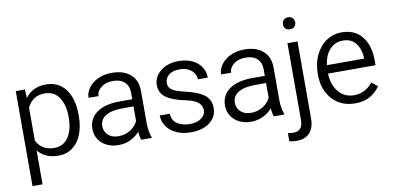

<svg xmlns="http://www.w3.org/2000/svg" viewBox="-83 -977 2968 1449"><g transform="rotate(-10 1401.5 -253.0)"><path d="M63 -526H133L137 -461Q193 -536 295 -536Q392 -536 445.5 -463.5Q499 -391 499 -268V-257Q499 -179 475 -118.5Q451 -58 405.5 -24Q360 10 297 10Q195 10 140 -58V202H63ZM274 -471Q224 -471 191 -447.5Q158 -424 140 -386V-133Q158 -96 192 -74.5Q226 -53 275 -53Q347 -53 384.5 -110.5Q422 -168 422 -257V-268Q422 -357 384.5 -414Q347 -471 274 -471Z M797 -474Q743 -474 707.5 -446.5Q672 -419 672 -380L595 -381Q595 -420 621 -456Q647 -492 693.5 -514Q740 -536 800 -536Q889 -536 941.5 -491Q994 -446 994 -362V-113Q994 -86 999 -56Q1004 -26 1012 -7V0H932Q922 -26 920 -64Q892 -31 850.5 -10.5Q809 10 758 10Q706 10 666.5 -10Q627 -30 605 -65Q583 -100 583 -143Q583 -224 646.5 -268.5Q710 -313 821 -313H918V-363Q918 -415 886.5 -444.5Q855 -474 797 -474ZM918 -146V-258H833Q750 -258 705 -230.5Q660 -203 660 -152Q660 -111 689 -83.5Q718 -56 768 -56Q820 -56 860 -81.5Q900 -107 918 -146Z M1307 -237Q1213 -256 1166 -290.5Q1119 -325 1119 -387Q1119 -427 1143 -461Q1167 -495 1210.5 -515.5Q1254 -536 1310 -536Q1370 -536 1415 -515Q1460 -494 1484 -457Q1508 -420 1508 -375H1432Q1432 -400 1417.5 -422.5Q1403 -445 1375 -459Q1347 -473 1310 -473Q1253 -473 1224.5 -448Q1196 -423 1196 -389Q1196 -367 1206.5 -351.5Q1217 -336 1244.5 -323.5Q1272 -311 1325 -299Q1424 -276 1468 -240Q1512 -204 1512 -142Q1512 -74 1457.5 -32Q1403 10 1313 10Q1248 10 1199.5 -13Q1151 -36 1126 -74.5Q1101 -113 1101 -156H1178Q1181 -102 1220.5 -77.5Q1260 -53 1313 -53Q1370 -53 1403 -77.5Q1436 -102 1436 -137Q1436 -172 1409 -196.5Q1382 -221 1307 -237Z M1813 -474Q1759 -474 1723.5 -446.5Q1688 -419 1688 -380L1611 -381Q1611 -420 1637 -456Q1663 -492 1709.5 -514Q1756 -536 1816 -536Q1905 -536 1957.5 -491Q2010 -446 2010 -362V-113Q2010 -86 2015 -56Q2020 -26 2028 -7V0H1948Q1938 -26 1936 -64Q1908 -31 1866.5 -10.5Q1825 10 1774 10Q1722 10 1682.5 -10Q1643 -30 1621 -65Q1599 -100 1599 -143Q1599 -224 1662.5 -268.5Q1726 -313 1837 -313H1934V-363Q1934 -415 1902.5 -444.5Q1871 -474 1813 -474ZM1934 -146V-258H1849Q1766 -258 1721 -230.5Q1676 -203 1676 -152Q1676 -111 1705 -83.5Q1734 -56 1784 -56Q1836 -56 1876 -81.5Q1916 -107 1934 -146Z M2183 -718Q2205 -718 2217.5 -704.5Q2230 -691 2230 -671Q2230 -652 2217.5 -639Q2205 -626 2183 -626Q2161 -626 2148.5 -638.5Q2136 -651 2136 -671Q2136 -691 2148.5 -704.5Q2161 -718 2183 -718ZM2084 212Q2054 212 2030 204L2031 142Q2049 147 2073 147Q2145 147 2145 63V-526H2222V63Q2222 135 2187 173.5Q2152 212 2084 212Z M2330 -251Q2330 -339 2361.5 -403.5Q2393 -468 2445.5 -502Q2498 -536 2558 -536Q2662 -536 2716.5 -467Q2771 -398 2771 -286V-247H2407Q2409 -162 2454 -107Q2499 -52 2574 -52Q2660 -52 2716 -124L2762 -88Q2733 -44 2686 -17Q2639 10 2570 10Q2499 10 2444.5 -23Q2390 -56 2360 -115.5Q2330 -175 2330 -251ZM2410 -311H2695V-317Q2692 -384 2658.5 -428.5Q2625 -473 2558 -473Q2499 -473 2459 -429.5Q2419 -386 2410 -311Z"/></g></svg>

Font: Freesentation 4 Regular
Style: Regular
Weight: 400
Designer: glyphs from Roboto by Christian Robertson / Hangul glyphs from Noto Sans CJK(Source Han Sans) by Jang Soo-young and Kang
Foundry: PT&
Version: Version 2.001